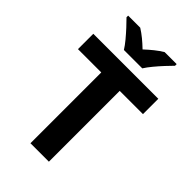

<svg xmlns="http://www.w3.org/2000/svg" viewBox="-274 -1030 1125 1125"><g transform="rotate(45 288.5 -467.0)"><path d="M365.1 0H212.3V-586.8H19.2V-714H557.8V-586.8H365.1ZM213.1 -773.6Q198.9 -796.6 176.6 -823.4Q154.3 -850.2 130.6 -875.9Q106.9 -901.6 88.3 -920V-933.6H188.5Q214.5 -917.2 238.6 -897.5Q262.6 -877.8 288.2 -853.2Q314.6 -877.8 339.5 -897.8Q364.5 -917.8 390.5 -933.6H490.3V-920Q472.5 -902.2 448.6 -876.5Q424.8 -850.8 402.3 -823.7Q379.8 -796.6 365.3 -773.6Z"/></g></svg>

Font: Noto Sans Khmer
Style: Regular
Weight: 400
Designer: Danh Hong and the Monotype Design Team
Foundry: Monotype Imaging Inc.
Version: Version 2.003